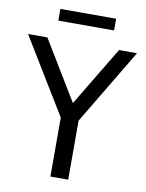

<svg xmlns="http://www.w3.org/2000/svg" viewBox="-117 -972 794 1041"><g transform="rotate(10 280.0 -452.0)"><path d="M234 0V-324.5L-19.5 -740H87L285 -413.5L481.5 -740H580.5L332 -325V0ZM129.5 -840V-904.5H436.5V-840Z"/></g></svg>

Font: Encode Sans Semi Condensed Medium
Style: Regular
Weight: 500
Width: 4
Designer: Multiple Designers
Foundry: Impallari Type
Version: Version 3.000; ttfautohint (v1.8.3) -l 8 -r 50 -G 200 -x 14 